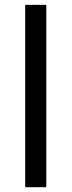

<svg xmlns="http://www.w3.org/2000/svg" viewBox="-20 -780 298 800"><path d="M172.9 0H85V-759.8H172.9Z"/></svg>

Font: NotoSans
Style: Regular
Weight: 400
Designer: Monotype Design team
Foundry: Monotype Imaging Inc.
Version: Version 1.04